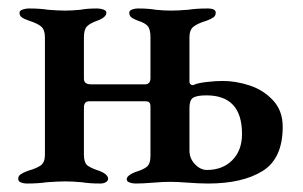

<svg xmlns="http://www.w3.org/2000/svg" viewBox="-20 -430 716 453"><path d="M23 -8Q23 -15 29 -19Q35 -23 46 -27Q67 -33 76.5 -40Q86 -47 86 -65V-342Q86 -360 77 -367.5Q68 -375 49 -381Q37 -385 31.5 -389Q26 -393 26 -400Q26 -405 33.5 -407.5Q41 -410 48 -410Q75 -410 93 -407Q117 -405 134 -405Q150 -405 170 -407Q185 -410 209 -410Q217 -410 224 -407.5Q231 -405 231 -400Q231 -389 209 -381Q192 -375 185 -367.5Q178 -360 178 -342V-244Q178 -231 195 -231H322Q335 -231 335 -246V-342Q335 -361 328.5 -368.5Q322 -376 306 -381Q295 -385 290 -389Q285 -393 285 -400Q285 -405 291.5 -407.5Q298 -410 305 -410Q331 -410 347 -407Q367 -405 383 -405Q400 -405 424 -407Q443 -410 470 -410Q489 -410 489 -400Q489 -393 483.5 -389Q478 -385 467 -381Q447 -375 437 -367.5Q427 -360 427 -342V-237Q427 -233 430.5 -230.5Q434 -228 438 -230Q446 -234 467 -236.5Q488 -239 506 -239Q536 -239 568.5 -228.5Q601 -218 624 -193.5Q647 -169 647 -131Q647 -56 599.5 -26.5Q552 3 471 3Q450 3 424 1Q398 -1 381 -1Q365 -1 341 1Q317 3 300 3Q292 3 285.5 0.5Q279 -2 279 -7Q279 -16 299 -24Q319 -30 327 -37Q335 -44 335 -62V-178Q335 -186 332 -188.5Q329 -191 323 -191H190Q178 -191 178 -176V-65Q178 -46 186.5 -39.5Q195 -33 214 -27Q235 -19 235 -8Q235 -3 229.5 0Q224 3 217 3Q191 3 173 0Q151 -2 134 -2Q118 -2 90 0Q71 3 43 3Q36 3 29.5 0.5Q23 -2 23 -8ZM551 -114Q551 -205 467 -205Q444 -205 435 -199Q427 -193 427 -176V-75Q427 -56 440 -42.5Q453 -29 468 -29Q505 -29 528 -52Q551 -75 551 -114Z"/></svg>

Font: EB Garamond Medium
Style: Regular
Weight: 500
Designer: Georg Duffner and Octavio Pardo
Foundry: Georg Duffner
Version: Version 1.000